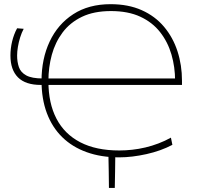

<svg xmlns="http://www.w3.org/2000/svg" viewBox="-20 -745 952 920"><path d="M502 155.5Q501.5 115.5 501 75.5Q500.5 35.5 499.5 -4.5H532.5Q532 35.5 531.5 75.5Q531 115.5 530 155.5ZM551.5 9Q464.5 9 395.5 -15.8Q326.5 -40.5 278.2 -87.8Q230 -135 204.5 -203Q179 -271 179 -358Q179 -463 218 -546Q257 -629 331 -677Q405 -725 510 -725Q595 -725 659.2 -696.2Q723.5 -667.5 766.2 -616.5Q809 -565.5 830.5 -499.2Q852 -433 852 -358V-338H197V-369H827L819 -358Q819 -424 801.5 -484Q784 -544 747.2 -591Q710.5 -638 652.2 -665Q594 -692 512 -692Q430 -692 372.8 -664.5Q315.5 -637 280 -589.5Q244.5 -542 228.2 -482.2Q212 -422.5 212 -358V-355Q212 -250.5 250.5 -176.5Q289 -102.5 364.8 -63.2Q440.5 -24 551.5 -24Q582 -24 613.5 -27.5Q645 -31 676.8 -38.5Q708.5 -46 739.5 -57.8Q770.5 -69.5 799 -85.5L806 -51Q778.5 -36.5 747 -25.2Q715.5 -14 681.8 -6.5Q648 1 615 5Q582 9 551.5 9ZM175.5 -338Q102.5 -338 66.2 -374.2Q30 -410.5 30 -479Q30 -495.5 32 -512.5Q34 -529.5 38 -546.2Q42 -563 48 -579Q54 -595 62 -609.5L93.5 -607Q83.5 -588 76.5 -565.5Q69.5 -543 65.8 -520.5Q62 -498 62 -479Q62 -448.5 70.5 -423.5Q79 -398.5 105.5 -383.8Q132 -369 186 -369H192V-338Z"/></svg>

Font: Commissioner Thin
Style: Regular
Weight: 100
Designer: Kostas Bartsokas
Foundry: Kostas Bartsokas
Version: Version 1.001;gftools[0.9.23]